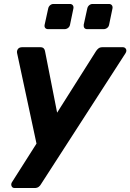

<svg xmlns="http://www.w3.org/2000/svg" viewBox="-20 -758 657 968"><path d="M54 190Q42 190 38 179.5Q34 169 42 158L164 -34L66 -491Q64 -502 70.5 -511Q77 -520 92 -520H183Q195 -520 200.5 -514Q206 -508 207 -500L268 -190L464 -500Q469 -508 476.5 -514Q484 -520 497 -520H599Q610 -520 615 -511Q620 -502 613 -490L187 170Q183 178 175 184Q167 190 154 190ZM420 -611Q410 -611 405.5 -617Q401 -623 402 -633L420 -715Q422 -725 429.5 -731.5Q437 -738 447 -738H529Q539 -738 544 -731.5Q549 -725 547 -715L530 -633Q528 -623 520 -617Q512 -611 502 -611ZM223 -611Q213 -611 208 -617Q203 -623 205 -633L223 -715Q225 -725 232.5 -731.5Q240 -738 250 -738H332Q342 -738 347 -731.5Q352 -725 350 -715L333 -633Q331 -623 323 -617Q315 -611 305 -611Z"/></svg>

Font: Rubik SemiBold
Style: Italic
Weight: 600
Italic angle: -12°
Designer: Hubert and Fischer
Foundry: Hubert and Fischer
Version: Version 2.300;gftools[0.9.30]